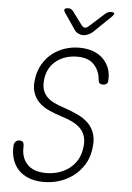

<svg xmlns="http://www.w3.org/2000/svg" viewBox="-62 -996 725 1052"><g transform="rotate(5 300.0 -470.0)"><path d="M470 -574Q467 -622 436 -656Q405 -690 343 -690Q278 -690 231.5 -656Q185 -622 174 -561Q168 -525 174.5 -499.5Q181 -474 197.5 -456.5Q214 -439 238.5 -427Q263 -415 292 -406Q333 -392 369 -375.5Q405 -359 430 -334.5Q455 -310 466 -273.5Q477 -237 467 -183Q460 -140 437.5 -104.5Q415 -69 382 -43.5Q349 -18 307 -4Q265 10 218 10Q173 10 137.5 -3.5Q102 -17 79 -41.5Q56 -66 45 -100Q34 -134 37 -176Q38 -188 46 -196.5Q54 -205 67 -205Q79 -205 85.5 -199Q92 -193 92 -173Q89 -113 123.5 -76.5Q158 -40 227 -40Q263 -40 295 -50Q327 -60 352 -78.5Q377 -97 394 -123.5Q411 -150 417 -184Q425 -226 417 -254.5Q409 -283 390 -302Q371 -321 343.5 -334Q316 -347 283 -357Q245 -369 212.5 -384Q180 -399 157.5 -422Q135 -445 125 -478Q115 -511 124 -559Q131 -599 151 -632.5Q171 -666 201 -690Q231 -714 269.5 -727Q308 -740 350 -740Q392 -740 425 -728Q458 -716 480.5 -694Q503 -672 514.5 -641.5Q526 -611 523 -574Q523 -562 515.5 -556Q508 -550 495 -550Q483 -550 477 -555.5Q471 -561 470 -574ZM272 -950Q280 -950 286 -946.5Q292 -943 297 -937L352 -863Q361 -852 370.5 -852Q380 -852 392 -863L475 -938Q482 -944 489.5 -947Q497 -950 505 -950Q522 -950 523.5 -944Q525 -938 512 -925L417 -833Q405 -822 389.5 -816Q374 -810 363 -810Q352 -810 338.5 -816Q325 -822 317 -833L255 -924Q246 -937 250.5 -943.5Q255 -950 272 -950Z"/></g></svg>

Font: Maple Mono NL Thin
Style: Italic
Weight: 250
Italic angle: -10°
Monospace: yes
Designer: subframe7536
Version: Version 7.000